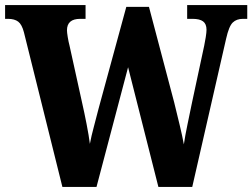

<svg xmlns="http://www.w3.org/2000/svg" viewBox="-23 -734 991 754"><path d="M71 -607Q63 -638 48.5 -649Q34 -660 8 -660H-3V-714H313V-660H292Q240 -660 240 -615Q240 -607 243 -588.5Q246 -570 250 -555L300 -328Q308 -293 317 -247Q326 -201 330 -169Q336 -201 345 -234Q354 -267 364 -307L473 -707H562L661 -332Q673 -283 683 -241.5Q693 -200 699 -167Q704 -201 713 -244Q722 -287 731 -331L779 -555Q782 -569 785 -588Q788 -607 788 -617Q788 -640 774.5 -650Q761 -660 733 -660H712V-714H948V-660H931Q906 -660 891 -645.5Q876 -631 865 -582L732 0H599L480 -470L356 0H222Z"/></svg>

Font: Noto Serif Tamil Condensed ExtraBold
Style: Italic
Weight: 800
Width: 3
Italic angle: -12°
Designer: Indian Type Foundry, Tom Grace, and the Monotype Design Team
Foundry: Monotype Imaging Inc.
Version: Version 2.003; ttfautohint (v1.8.4.7-5d5b)